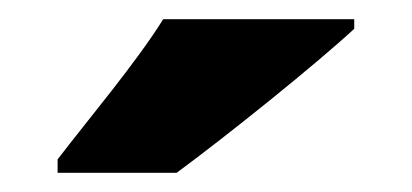

<svg xmlns="http://www.w3.org/2000/svg" viewBox="-20 -786 429 200"><path d="M349 -756V-766H150C122 -721 73 -663 40 -620V-606H164C217 -645 309 -719 349 -756Z"/></svg>

Font: Noto Sans Arabic UI SmCn Bk
Style: Regular
Weight: 900
Width: 4
Designer: Monotype Design Team, Nadine Chahine and Nizar Qandah
Foundry: Monotype Imaging Inc.
Version: Version 2.010